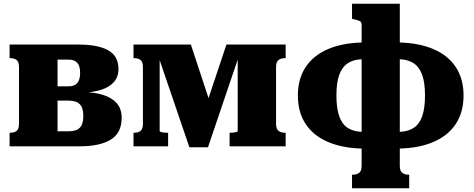

<svg xmlns="http://www.w3.org/2000/svg" viewBox="-20 -778 2519 1021"><path d="M31 -541H398Q501 -541 555.5 -510.5Q610 -480 610 -411Q610 -369 585.5 -341.5Q561 -314 518 -300.5Q475 -287 417 -285L438 -313V-262L419 -289Q479 -288 526 -274Q573 -260 600 -230Q627 -200 627 -152Q627 -71 569 -35.5Q511 0 405 0H31V-72H33Q56 -72 68.5 -82Q81 -92 81 -120V-421Q81 -449 68.5 -459Q56 -469 33 -469H31ZM286 -80H347Q387 -80 405 -99.5Q423 -119 423 -161Q423 -205 404 -224Q385 -243 344 -243H242V-319H343Q366 -319 379.5 -327Q393 -335 399.5 -351Q406 -367 406 -391Q406 -427 391 -444Q376 -461 344 -461H286Z M995 -541 1119 -165 1033 -89 1184 -541H1499V-469H1497Q1475 -469 1461.5 -459Q1448 -449 1448 -421V-120Q1448 -92 1461.5 -82Q1475 -72 1497 -72H1499V0H1201V-72H1205Q1213 -72 1221.5 -73Q1230 -74 1237 -76Q1244 -78 1244 -81V-518L1263 -517L1086 5H987L809 -517L829 -518V-81Q829 -78 835.5 -76Q842 -74 851 -73Q860 -72 868 -72H874V0H690V-72H692Q715 -72 727.5 -82Q740 -92 740 -120V-421Q740 -449 727.5 -459Q715 -469 692 -469H690V-541Z M2106 -758V104Q2106 131 2119 141Q2132 151 2154 151H2156V223H1852V151H1855Q1877 151 1890 141Q1903 131 1903 104V-647Q1903 -661 1893 -666Q1883 -671 1860 -676L1852 -678V-758ZM1903 -552V-463Q1857 -461 1827.5 -440.5Q1798 -420 1783.5 -378.5Q1769 -337 1769 -270Q1769 -203 1783.5 -161Q1798 -119 1827.5 -99Q1857 -79 1903 -77V12Q1797 9 1721 -24.5Q1645 -58 1604.5 -120Q1564 -182 1564 -270Q1564 -358 1604.5 -420Q1645 -482 1721 -515.5Q1797 -549 1903 -552ZM2106 12V-77Q2152 -79 2181.5 -99Q2211 -119 2225.5 -161Q2240 -203 2240 -270Q2240 -337 2225.5 -378.5Q2211 -420 2181.5 -440.5Q2152 -461 2106 -463V-552Q2212 -549 2288 -515.5Q2364 -482 2404.5 -420Q2445 -358 2445 -270Q2445 -182 2404.5 -120Q2364 -58 2288 -24.5Q2212 9 2106 12Z"/></svg>

Font: Roboto Serif ExtraBold
Style: Regular
Weight: 800
Designer: Greg Gazdowicz
Foundry: Commercial Type
Version: Version 1.008